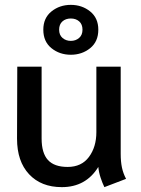

<svg xmlns="http://www.w3.org/2000/svg" viewBox="-20 -759 580 789"><path d="M50 -189 51 -485H151V-190Q151 -130 177 -101.5Q203 -73 258 -73Q315 -73 345.5 -114Q376 -155 376 -216V-485H476V-127Q476 -95 481 -71Q486 -47 498 -24L409 10Q401 -6 393.5 -28.5Q386 -51 384 -73Q333 10 234 10Q149 10 99.5 -43Q50 -96 50 -189ZM158 -637Q158 -685 191.5 -712Q225 -739 271 -739Q317 -739 350.5 -712Q384 -685 384 -637Q384 -588 350.5 -561Q317 -534 271 -534Q225 -534 191.5 -561Q158 -588 158 -637ZM319 -637Q319 -659 305.5 -671Q292 -683 271 -683Q250 -683 236.5 -671Q223 -659 223 -637Q223 -615 237 -603Q251 -591 271 -591Q291 -591 305 -603Q319 -615 319 -637Z"/></svg>

Font: Niramit Medium
Style: Regular
Weight: 500
Designer: Katatrad Aksorn Co.,Ltd.
Foundry: Cadson Demak Co.,Ltd.
Version: Version 1.000; ttfautohint (v1.6)